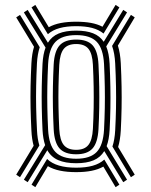

<svg xmlns="http://www.w3.org/2000/svg" viewBox="-20 -791 621 788"><path d="M93.6 -43.3 78 -53.5 165.3 -195.3Q156.5 -220.8 154.5 -257.7Q152.2 -306.4 151.4 -349.9Q150.6 -393.5 151.4 -437Q152.2 -480.5 154.5 -528.8Q156.7 -569 167 -595.7L78 -740.1L93.6 -750.4L176.6 -615.7Q192.4 -641.7 220.9 -653.5Q249.4 -665.3 292.6 -665.3Q334.2 -665.3 362 -654.4Q389.7 -643.5 405.7 -619.5L485.8 -750.4L501.4 -740.1L416 -600.4Q427.7 -572.3 429.9 -529.1Q432.2 -478.9 433 -434.7Q433.8 -390.6 433.1 -347.7Q432.4 -304.7 429.9 -258Q427.7 -217.7 417.6 -191.2L501.4 -53.5L485.8 -43.3L408 -170.9Q392.1 -144.9 363.9 -133Q335.7 -121.1 292.6 -121.1Q247.8 -121.1 218.8 -133.9Q189.8 -146.6 174.2 -174.6ZM292.6 -139.5Q350.3 -139.5 376.9 -167.3Q403.5 -195.1 407 -259.2Q409.3 -305.4 410.1 -348Q410.9 -390.6 410.1 -434.3Q409.3 -478.1 407 -527.8Q403.6 -591.6 377.1 -619.3Q350.7 -646.9 292.6 -646.9Q234.5 -646.9 207.7 -619.2Q180.9 -591.5 177.4 -527.6Q175.1 -479.8 174.3 -436.6Q173.5 -393.5 174.3 -350.3Q175.1 -307.2 177.4 -259.1Q180.8 -195 207.5 -167.3Q234.2 -139.5 292.6 -139.5ZM292.6 -157.8Q246 -157.8 224.6 -181.6Q203.2 -205.4 200.3 -260.4Q198 -308 197.2 -350.7Q196.4 -393.5 197.2 -436.2Q198 -478.9 200.3 -526.1Q203.3 -581.1 224.7 -604.8Q246.1 -628.6 292.6 -628.6Q339 -628.6 360.2 -605Q381.5 -581.3 384.2 -526.5Q386.6 -477.2 387.3 -433.9Q388 -390.6 387.3 -348.5Q386.6 -306.5 384.2 -260.7Q381.1 -205.6 359.8 -181.7Q338.6 -157.8 292.6 -157.8ZM292.6 -176.1Q326.9 -176.1 342.8 -196.1Q358.8 -216 361.3 -262Q363.7 -307.3 364.4 -349Q365.1 -390.8 364.4 -433.7Q363.7 -476.6 361.3 -525.4Q359 -570.9 343 -590.6Q327.1 -610.3 292.6 -610.3Q258 -610.3 241.8 -590.5Q225.7 -570.6 223.2 -524.8Q220.9 -478 220.1 -435.7Q219.3 -393.3 220.1 -351Q220.9 -308.8 223.2 -261.4Q225.7 -215.7 241.7 -195.9Q257.8 -176.1 292.6 -176.1ZM62.1 -63.7 46.5 -74.1 118.1 -192.7Q110.6 -219.3 108.9 -255.2Q106.4 -304.7 105.5 -349.1Q104.6 -393.5 105.5 -437.9Q106.4 -482.3 108.9 -531.6Q111.1 -571.6 119.7 -599L46.5 -719.7L62.1 -729.9L143.1 -597.2Q133.7 -569 131.6 -530.3Q129.2 -481.5 128.4 -437.5Q127.5 -393.5 128.4 -349.5Q129.3 -305.4 131.8 -256.5Q133.5 -220.2 141.6 -193.9ZM517.3 -63.7 441.4 -189.6Q450.7 -217.4 452.8 -256.5Q455.3 -303.8 456.1 -347.2Q456.9 -390.6 456.1 -435.1Q455.3 -479.7 452.8 -530.3Q450.7 -572.6 440 -602.5L517.3 -729.9L533 -719.7L463.8 -603.9Q473.5 -573.7 475.7 -531.6Q478.2 -480.5 479 -435.5Q479.8 -390.4 479 -346.7Q478.2 -302.9 475.7 -255.2Q473.5 -216.4 464.8 -187.7L533 -74.1ZM125 -22.9 109.4 -33.1 173.3 -138.5Q192.8 -120.1 222.2 -111.5Q251.7 -102.8 292.6 -102.8Q331.9 -102.8 360.4 -110.8Q389 -118.8 408.1 -136.1L470 -33.1L454.4 -22.9L404.2 -107.2Q383.4 -95.5 355.7 -90Q328.1 -84.5 292.6 -84.5Q255.4 -84.5 226.6 -90.5Q197.8 -96.4 176.5 -109.1ZM176.5 -650.6 109.4 -760.6 125 -770.9 180.2 -679.3Q201.2 -691 229.1 -696.5Q257 -701.9 292.6 -701.9Q326.6 -701.9 353.5 -697Q380.4 -692 400.7 -681.2L454.4 -770.9L470 -760.6L405 -653.3Q385.9 -669.1 358.1 -676.4Q330.3 -683.6 292.6 -683.6Q253.3 -683.6 224.6 -675.7Q195.8 -667.8 176.5 -650.6Z"/></svg>

Font: Big Shoulders Inline Text Thin
Style: Regular
Weight: 100
Designer: Patric King
Foundry: XO Type Co
Version: Version 2.002